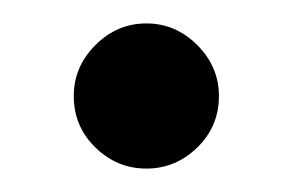

<svg xmlns="http://www.w3.org/2000/svg" viewBox="-20 -393 250 164"><path d="M43 -311Q43 -336 61.5 -354.5Q80 -373 105 -373Q130 -373 148.5 -354.5Q167 -336 167 -311Q167 -285 148.5 -267Q130 -249 105 -249Q80 -249 61.5 -267Q43 -285 43 -311Z"/></svg>

Font: Rising Sun Medium
Style: Regular
Weight: 500
Designer: Matt McInerney, Pablo Impallari, Rodrigo Fuenzalida (Raleway font), Stephen Hutchings (Greek), Cristiano Sobral (main ch
Foundry: The Rising Sun Project Authors
Version: Version 4.327; ttfautohint (v1.8.4.7-5d5b-dirty)